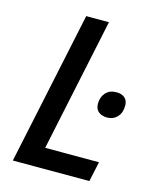

<svg xmlns="http://www.w3.org/2000/svg" viewBox="-109 -790 707 865"><g transform="rotate(15 245.0 -357.0)"><path d="M34 0 185 -714H291L160 -93H411L391 0ZM393 -297Q369 -297 353.5 -309.5Q338 -322 338 -347Q338 -378 356 -398Q374 -418 406 -418Q422 -418 434 -412.5Q446 -407 452.5 -396.5Q459 -386 459 -369Q459 -336 440.5 -316.5Q422 -297 393 -297Z"/></g></svg>

Font: Noto Sans Display Medium
Style: Italic
Weight: 500
Italic angle: -12°
Designer: Monotype Design Team
Foundry: Monotype Imaging Inc.
Version: Version 2.003